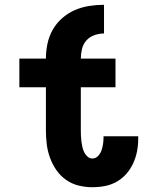

<svg xmlns="http://www.w3.org/2000/svg" viewBox="-20 -775 640 803"><path d="M366 8Q337 8 308.5 1Q280 -6 256 -23Q232 -40 215.5 -64Q199 -88 189 -115.5Q179 -143 175.5 -172Q172 -201 172 -230V-410H61V-530H172Q172 -561 178.5 -592Q185 -623 200.5 -650.5Q216 -678 240 -699Q264 -720 292.5 -732.5Q321 -745 352.5 -750Q384 -755 415 -755V-635Q395 -635 375 -628Q355 -621 341.5 -606Q328 -591 323 -570.5Q318 -550 318 -530H463V-410H318V-230Q318 -219 318.5 -207Q319 -195 320.5 -183.5Q322 -172 324.5 -160.5Q327 -149 332 -138.5Q337 -128 346 -120Q355 -112 366 -112Q380 -112 390 -122.5Q400 -133 404.5 -146Q409 -159 411 -173Q413 -187 413 -200Q413 -202 413 -203Q413 -204 413 -205H558Q558 -202 558 -199.5Q558 -197 558 -194Q558 -167 553 -141.5Q548 -116 537 -92Q526 -68 508.5 -48Q491 -28 468 -15Q445 -2 419 3Q393 8 366 8Z"/></svg>

Font: Iosevka Slab Heavy Extended
Style: Regular
Weight: 900
Width: 7
Monospace: yes
Designer: Belleve Invis
Foundry: Belleve Invis
Version: Version 11.1.0; ttfautohint (v1.8.3)